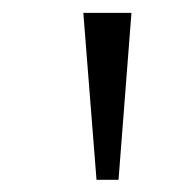

<svg xmlns="http://www.w3.org/2000/svg" viewBox="-20 -748 274 306"><path d="M133.8 -461.4 112.8 -727.5H189.5L168.9 -461.4Z"/></svg>

Font: Inter 24pt Light
Style: Regular
Weight: 300
Designer: Rasmus Andersson
Foundry: rsms
Version: Version 4.001;git-66647c0bb